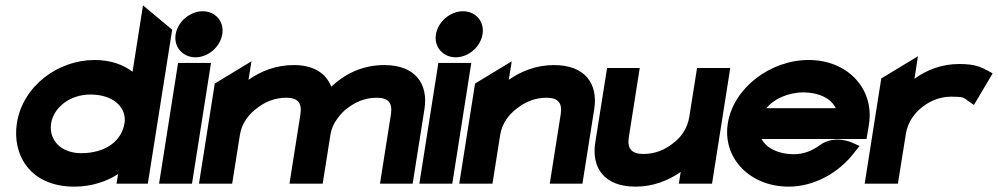

<svg xmlns="http://www.w3.org/2000/svg" viewBox="-20 -686 3727 717"><path d="M43 -226C25 -110 90 11 258 11C321 11 378 -8 421 -36L415 0H532L623 -575L514 -666L475 -418C441 -444 394 -462 333 -462C198 -462 65 -366 43 -226ZM171 -226C180 -282 238 -333 318 -333C407 -333 454 -281 445 -226C434 -159 374 -114 283 -114C207 -114 161 -164 171 -226Z M636 -558C628 -510 663 -472 710 -472C757 -472 802 -510 810 -558C818 -606 784 -644 737 -644C690 -644 644 -606 636 -558ZM574 0H697L768 -451H645Z M723 0H847L876 -183C883 -226 909 -260 941 -283C968 -304 1004 -321 1049 -321C1093 -321 1108 -301 1102 -260L1061 0H1185L1214 -183C1218 -209 1230 -231 1245 -250C1255 -263 1265 -273 1279 -283C1306 -304 1342 -321 1387 -321C1431 -321 1446 -301 1440 -260L1399 0H1521L1565 -278C1580 -372 1532 -443 1415 -443C1330 -443 1264 -407 1217 -362C1198 -412 1152 -443 1077 -443C1010 -443 954 -420 908 -388L919 -457L782 -374Z M1608 -558C1600 -510 1635 -472 1682 -472C1729 -472 1774 -510 1782 -558C1790 -606 1756 -644 1709 -644C1662 -644 1616 -606 1608 -558ZM1546 0H1669L1740 -451H1617Z M1695 0H1819L1848 -183C1855 -226 1881 -260 1913 -283C1940 -304 1976 -321 2021 -321C2065 -321 2080 -301 2074 -260L2033 0H2155L2199 -278C2214 -372 2166 -443 2049 -443C1982 -443 1926 -420 1880 -388L1891 -457L1754 -374Z M2203 -154C2188 -60 2236 11 2353 11C2420 11 2476 -12 2522 -44L2515 0H2639L2707 -432H2583L2554 -249C2547 -206 2523 -172 2491 -149C2464 -128 2428 -111 2383 -111C2339 -111 2322 -131 2328 -172L2369 -432H2247Z M2698 -226C2677 -95 2781 11 2925 11C3020 11 3112 -40 3170 -116L3190 -141L3165 -152C3165 -152 3098 -186 3040 -143C3012 -122 2979 -110 2944 -110C2887 -110 2842 -133 2824 -167H3216L3225 -221C3246 -355 3145 -462 3000 -462C2856 -462 2719 -357 2698 -226ZM2842 -282C2869 -316 2923 -341 2981 -341C3039 -341 3085 -317 3101 -282Z M3209 0H3333L3363 -187C3370 -230 3395 -264 3425 -287C3452 -308 3488 -325 3533 -325C3579 -325 3579 -321 3594 -310L3617 -294L3687 -412L3667 -423C3643 -435 3623 -447 3562 -447C3495 -447 3440 -424 3395 -392L3408 -476L3271 -393Z"/></svg>

Font: Charger Pro
Style: UltraExtObl
Weight: 900
Designer: Jasper
Foundry: Cannot Into Space Fonts
Version: Version 1.09